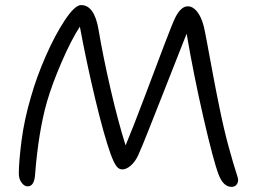

<svg xmlns="http://www.w3.org/2000/svg" viewBox="-20 -728 1006 757"><path d="M893.1 8.8Q860.4 8.8 841.8 -40Q820.8 -95.7 782.5 -262.7Q744.1 -429.7 715.8 -595.2Q701.2 -558.1 652.8 -435.3Q604.5 -312.5 569.6 -224.4Q534.7 -136.2 523.9 -113.8Q512.2 -89.4 495.1 -74.7Q478 -60.1 461.9 -60.1Q448.2 -60.1 438.5 -73.5Q428.7 -86.9 416 -121.1Q389.2 -196.3 355 -339.6Q320.8 -482.9 294.9 -623Q259.8 -568.8 222.7 -482.7Q185.5 -396.5 165 -326.2Q131.3 -207.5 118.2 -38.1Q114.7 6.8 88.9 6.8Q75.7 6.8 64.9 -8.1Q54.2 -22.9 54.2 -43.9Q54.2 -89.4 64.9 -173.3Q75.7 -257.3 102.1 -346.2Q124 -423.8 160.6 -507.3Q197.3 -590.8 236.3 -649.4Q275.4 -708 299.8 -708Q351.6 -708 368.2 -612.8Q386.2 -505.9 415.5 -378.7Q444.8 -251.5 475.1 -154.8Q503.9 -223.1 549.3 -343.8Q594.7 -464.4 628.9 -554.4Q663.1 -644.5 673.8 -664.1Q695.3 -703.1 720.2 -703.1Q740.2 -703.1 756.8 -682.6Q773.4 -662.1 783.2 -625Q786.1 -614.7 795.2 -565.9Q804.2 -517.1 818.6 -439.9Q833 -362.8 845.2 -304.2Q863.3 -215.3 882.1 -147.2Q900.9 -79.1 909.9 -52.2Q918.9 -25.4 918.9 -20Q918.9 -6.8 911.9 1Q904.8 8.8 893.1 8.8Z"/></svg>

Font: Shantell Sans Normal
Style: Regular
Weight: 300
Designer: Stephen Nixon, Anya Danilova, Shantell Martin
Foundry: Arrow Type
Version: Version 1.006;[559af2be0]